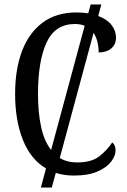

<svg xmlns="http://www.w3.org/2000/svg" viewBox="-20 -780 573 864"><path d="M164 64 187 -22Q118 -63 83 -150.5Q48 -238 48 -358Q48 -468 79 -550Q110 -632 171.5 -678Q233 -724 324 -724Q352 -724 377 -720L388 -760H436L422 -708Q461 -694 481.5 -668Q502 -642 502 -611Q502 -580 480.5 -562Q459 -544 424 -544Q424 -568 418.5 -591Q413 -614 401 -632L249 -69Q282 -49 327 -49Q391 -49 426 -76Q461 -103 485 -139Q500 -128 500 -103Q500 -79 480.5 -53Q461 -27 419.5 -8.5Q378 10 312 10Q268 10 231 -2L213 64ZM151 -358Q151 -273 165 -209Q179 -145 210 -105L361 -664Q342 -672 317 -672Q228 -672 189.5 -588.5Q151 -505 151 -358Z"/></svg>

Font: Noto Serif Condensed
Style: Regular
Weight: 400
Width: 3
Designer: Monotype Design Team
Foundry: Monotype Imaging Inc.
Version: Version 2.013; ttfautohint (v1.8.4.7-5d5b)